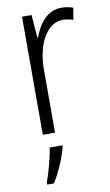

<svg xmlns="http://www.w3.org/2000/svg" viewBox="-87 -586 490 852"><g transform="rotate(-10 158.0 -160.0)"><path d="M252 -541C188 -541 149 -487 128 -429H125L117 -532H74V0H129V-282C128 -391 174 -487 249 -487C266 -487 283 -483 296 -479L305 -532C289 -538 270 -541 252 -541ZM151 70V61H94C89 102 68 176 55 211V221H85C113 178 138 117 151 70Z"/></g></svg>

Font: Noto Sans Devanagari Condensed Light
Style: Regular
Weight: 300
Width: 3
Designer: Jelle Bosma - Monotype Design Team
Foundry: Monotype Imaging Inc.
Version: Version 2.004